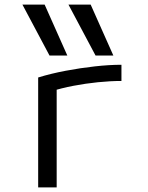

<svg xmlns="http://www.w3.org/2000/svg" viewBox="-20 -810 640 830"><path d="M194 -570 77 -790H173L271 -570ZM393 -570 276 -790H372L470 -570ZM145 -475Q200 -492 263.5 -504Q327 -516 389.5 -523Q452 -530 505 -530V-460Q457 -460 403 -454.5Q349 -449 297 -439Q245 -429 201 -415L225 -453V0H145Z"/></svg>

Font: M PLUS Code Latin Expanded
Style: Regular
Weight: 400
Width: 7
Designer: Coji Morishita
Foundry: UNDERFOREST DESIGN
Version: Version 1.002; ttfautohint (v1.8.3)